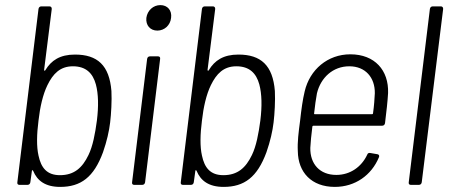

<svg xmlns="http://www.w3.org/2000/svg" viewBox="-20 -725 1759 753"><path d="M417 -368C409 -469 362 -511 274 -511C215 -511 181 -488 158 -450C156 -446 153 -447 153 -451L183 -690C183 -696 180 -700 174 -700H142C136 -700 132 -696 131 -690L48 -10C47 -4 50 0 56 0H88C94 0 98 -4 99 -10L105 -54C105 -58 108 -59 110 -55C126 -16 158 8 216 8C297 8 348 -30 384 -128C399 -171 408 -211 412 -245C416 -278 419 -330 417 -368ZM327 -117C303 -67 271 -38 215 -38C164 -38 141 -67 131 -115C123 -150 124 -198 131 -252C137 -305 148 -354 166 -391C188 -436 216 -465 266 -465C317 -465 344 -438 356 -394C366 -357 367 -308 360 -252C353 -200 344 -152 327 -117Z M597 -605C625 -605 648 -626 651 -655C655 -684 637 -705 609 -705C581 -705 558 -684 554 -655C551 -626 569 -605 597 -605ZM506 0H538C544 0 548 -4 549 -10L608 -494C609 -500 606 -504 600 -504H568C562 -504 558 -500 557 -494L498 -10C497 -4 500 0 506 0Z M1058 -368C1050 -469 1003 -511 915 -511C856 -511 822 -488 799 -450C797 -446 794 -447 794 -451L824 -690C824 -696 821 -700 815 -700H783C777 -700 773 -696 772 -690L689 -10C688 -4 691 0 697 0H729C735 0 739 -4 740 -10L746 -54C746 -58 749 -59 751 -55C767 -16 799 8 857 8C938 8 989 -30 1025 -128C1040 -171 1049 -211 1053 -245C1057 -278 1060 -330 1058 -368ZM968 -117C944 -67 912 -38 856 -38C805 -38 782 -67 772 -115C764 -150 765 -198 772 -252C778 -305 789 -354 807 -391C829 -436 857 -465 907 -465C958 -465 985 -438 997 -394C1007 -357 1008 -308 1001 -252C994 -200 985 -152 968 -117Z M1299 -39C1234 -39 1196 -82 1197 -145C1198 -167 1201 -196 1205 -228C1205 -231 1208 -232 1209 -232H1479C1485 -232 1489 -236 1490 -242C1496 -290 1500 -327 1502 -360C1505 -449 1450 -512 1354 -512C1265 -512 1195 -452 1175 -367C1167 -334 1162 -297 1157 -252C1151 -207 1146 -168 1148 -132C1149 -49 1202 8 1293 8C1373 8 1437 -38 1466 -108C1469 -114 1466 -119 1461 -120L1432 -125C1426 -126 1422 -124 1420 -118C1398 -71 1354 -39 1299 -39ZM1350 -465C1413 -465 1451 -421 1450 -359C1449 -337 1447 -309 1443 -281C1443 -278 1441 -277 1439 -277H1215C1213 -277 1211 -278 1212 -281C1215 -310 1219 -337 1223 -359C1238 -421 1286 -465 1350 -465Z M1591 0H1623C1629 0 1633 -4 1634 -10L1718 -690C1718 -696 1715 -700 1709 -700H1677C1671 -700 1667 -696 1666 -690L1583 -10C1582 -4 1585 0 1591 0Z"/></svg>

Font: Barlow Semi Condensed Light
Style: Italic
Weight: 300
Width: 4
Italic angle: -7°
Designer: Jeremy Tribby
Foundry: Tribby Type
Version: Version 1.422;hotconv 1.0.109;makeotfexe 2.5.65596